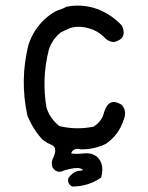

<svg xmlns="http://www.w3.org/2000/svg" viewBox="-20 -556 540 702"><path d="M222 -531Q279 -543 336 -523Q388 -503 426 -462Q447 -414 396 -402Q374 -404 359 -422Q336 -444 306 -452Q287 -458 266 -458Q245 -458 229.5 -450.5Q214 -443 203 -438Q170 -412 158 -372Q132 -268 150 -162Q164 -121 197 -95Q260 -80 322 -93Q353 -112 361 -147Q379 -203 426 -172Q445 -148 432 -118Q415 -63 367 -30Q324 -9 275 -10Q248 -17 240 5Q260 8 284 5Q308 2 325.5 11Q343 20 350.5 41Q358 62 350 93Q303 126 244 126Q225 116 230 95Q248 70 270 68.5Q292 67 275.5 60.5Q259 54 215 67Q188 81 172 56Q166 38 174 22Q182 6 182 -7.5Q182 -21 166 -27.5Q150 -34 135 -46Q100 -84 80 -134Q52 -264 84 -392Q103 -450 148 -490Q175 -513 195 -519.5Q215 -526 222 -531Z"/></svg>

Font: Kosefont JP
Style: Regular
Weight: 400
Designer: Nozomi Seto 瀬戸のぞみ
Version: Version 3.00;June 19, 2020